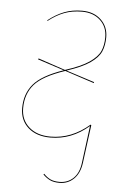

<svg xmlns="http://www.w3.org/2000/svg" viewBox="-52 -566 524 797"><g transform="rotate(5 210.0 -167.0)"><path d="M334 -59 337 -57 316 102Q310 146 285.5 169.5Q261 193 226 193Q202 193 186.5 185.5Q171 178 157 164L160 161Q173 175 188 182Q203 189 226 189Q260 189 283.5 166.5Q307 144 312 101L332 -53Q260 9 172 9Q114 9 79.5 -21.5Q45 -52 45 -103Q45 -162 79 -202.5Q113 -243 203 -274L93 -310L95 -314L208 -276Q274 -297 307.5 -320Q341 -343 352 -367.5Q363 -392 363 -426Q363 -469 334 -496Q305 -523 258 -523Q217 -523 184 -510.5Q151 -498 118 -472L117 -475Q150 -501 183.5 -514Q217 -527 258 -527Q307 -527 337 -498.5Q367 -470 367 -426Q367 -392 356 -366.5Q345 -341 312 -318Q279 -295 215 -274L333 -236L332 -232L210 -272Q117 -241 83 -201.5Q49 -162 49 -103Q49 -54 82.5 -24.5Q116 5 172 5Q260 5 334 -59Z"/></g></svg>

Font: Fira Sans Condensed Four
Style: Italic
Weight: 100
Width: 3
Italic angle: -8°
Designer: bBox Type GmbH & Carrois Corporate GbR & Edenspiekermann AG
Foundry: bBox Type GmbH & Carrois Corporate GbR & Edenspiekermann AG
Version: Version 4.301